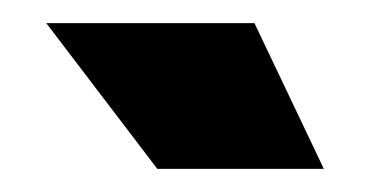

<svg xmlns="http://www.w3.org/2000/svg" viewBox="-20 -717 323 166"><path d="M116 -571 20 -697H200L260 -571Z"/></svg>

Font: Bricolage Grotesque 96pt ExtraBold
Style: Regular
Weight: 800
Designer: Mathieu Triay
Foundry: Atelier Triay
Version: Version 1.001;gftools[0.9.33.dev8+g029e19f]